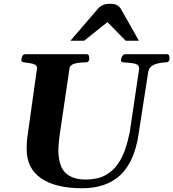

<svg xmlns="http://www.w3.org/2000/svg" viewBox="-20 -979 915 1013"><path d="M413.1 14.2Q272.9 14.2 196.8 -38.3Q120.6 -90.8 120.6 -192.4Q120.6 -212.4 121.8 -231.9Q123 -251.5 126 -266.6L175.3 -619.1Q175.3 -633.3 162.8 -638.9Q150.4 -644.5 134 -646.2Q117.7 -647.9 105.2 -650.4Q92.8 -652.8 92.8 -660.2Q92.8 -670.9 97.4 -681.9Q102.1 -692.9 114.3 -692.9H439Q446.3 -692.9 448.7 -684.8Q451.2 -676.8 451.2 -670.4Q451.2 -649.9 432.1 -649.9Q405.3 -649.9 386.7 -646.5Q368.2 -643.1 358.2 -636.2Q348.1 -629.4 346.7 -618.7L295.4 -270.5Q292 -247.6 289.8 -221.2Q287.6 -194.8 288.1 -176.3Q291.5 -96.7 328.4 -64.2Q365.2 -31.7 432.1 -31.7Q493.2 -31.7 533.9 -53.5Q574.7 -75.2 600.3 -111.6Q626 -147.9 640.9 -192.4Q655.8 -236.8 664.6 -282.2L714.4 -617.7Q714.4 -636.2 694.6 -642.1Q674.8 -647.9 633.3 -649.9Q618.2 -650.4 618.2 -660.2Q618.2 -670.9 624.5 -681.9Q630.9 -692.9 639.6 -692.9H862.3Q869.6 -692.9 872.1 -685.3Q874.5 -677.7 874.5 -671.4Q874.5 -650.4 855.5 -649.9Q814 -648.4 790 -636.2Q766.1 -624 762.2 -600.6L710.4 -266.6Q688 -123 614 -54.4Q540 14.2 413.1 14.2ZM351.6 -764.2 497.6 -934.1Q506.8 -944.8 521.7 -951.9Q536.6 -959 561.5 -959Q586.9 -959 599.9 -950.2Q612.8 -941.4 619.1 -929.7L712.9 -764.2H643.1L546.9 -862.3L423.8 -764.2Z"/></svg>

Font: Gelasio
Style: Italic
Weight: 400
Italic angle: -8.5°
Designer: Eben Sorkin
Foundry: Eben Sorkin
Version: Version 1.008